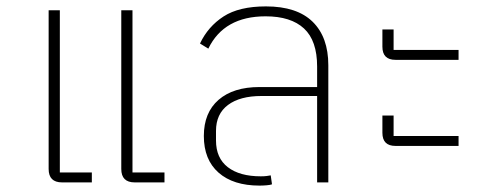

<svg xmlns="http://www.w3.org/2000/svg" viewBox="-20 -570 1538 600"><path d="M174 0Q132 0 132 -42V-538H167V-31H267V0ZM401 0Q359 0 359 -42V-538H394V-31H494V0Z M791 10Q709 10 663 -30.5Q617 -71 617 -145Q617 -218 663 -258Q709 -298 791 -298H971V-362Q971 -443 930 -481Q889 -519 810 -519Q680 -519 631 -418L605 -434Q630 -487 678.5 -518.5Q727 -550 811 -550Q908 -550 957 -502Q1006 -454 1006 -366V0H971V-270H797Q730 -270 692.5 -242Q655 -214 655 -161V-131Q655 -76 692 -47.5Q729 -19 795 -19Q806 -19 813.5 -20Q821 -21 826 -22L830 6Q825 8 813.5 9Q802 10 791 10Z M1216 -114Q1175 -114 1175 -155V-209H1210V-145H1413V-114ZM1216 -383Q1175 -383 1175 -424V-478H1210V-414H1413V-383Z"/></svg>

Font: IBM Plex Sans Thai ExtLt
Style: Regular
Weight: 200
Designer: Mike Abbink, Paul van der Laan, Pieter van Rosmalen, Ben Mitchell, Mark Frömberg
Foundry: Bold Monday
Version: Version 1.2